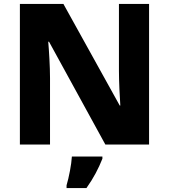

<svg xmlns="http://www.w3.org/2000/svg" viewBox="-20 -734 858 975"><path d="M737 0V-714H584V-374C584 -322 588 -241 591 -198H588L302 -714H81V0H234V-338C234 -395 229 -476 225 -522H229L515 0ZM500 72V61H345C343 100 330 167 318 207V221H419C456 169 480 122 500 72Z"/></svg>

Font: Noto Sans Lao ExtraBold
Style: Regular
Weight: 800
Designer: Monotype Design Team
Foundry: Monotype Imaging Inc.
Version: Version 2.003